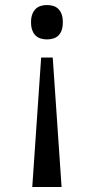

<svg xmlns="http://www.w3.org/2000/svg" viewBox="-20 -562 373 761"><path d="M224.1 179.2H107.9L143.1 -334H189ZM229 -474.1Q229 -454.6 224.1 -441.4Q219.2 -428.2 210.7 -420.4Q202.1 -412.6 190.7 -409.2Q179.2 -405.8 166 -405.8Q153.3 -405.8 141.8 -409.2Q130.4 -412.6 121.8 -420.4Q113.3 -428.2 108.2 -441.4Q103 -454.6 103 -474.1Q103 -493.2 108.2 -506.1Q113.3 -519 121.8 -527.1Q130.4 -535.2 141.8 -538.6Q153.3 -542 166 -542Q179.2 -542 190.7 -538.6Q202.1 -535.2 210.7 -527.1Q219.2 -519 224.1 -506.1Q229 -493.2 229 -474.1Z"/></svg>

Font: Droid Serif
Style: Regular
Weight: 400
Version: Version 1.00 build 112